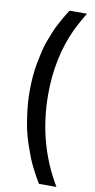

<svg xmlns="http://www.w3.org/2000/svg" viewBox="-99 -742 488 983"><g transform="rotate(10 145.0 -250.0)"><path d="M179.2 200.2Q167.5 180.7 162.1 171.6Q156.7 162.6 140.9 131.6Q125 100.6 115.5 76.4Q106 52.2 91.8 11Q77.6 -30.3 69.8 -68.6Q62 -106.9 55.9 -157.7Q49.8 -208.5 49.8 -259.8Q49.8 -300.3 53 -338.6Q56.2 -377 63 -410.9Q69.8 -444.8 76.4 -473.4Q83 -502 94.2 -530.5Q105.5 -559.1 112.8 -577.9Q120.1 -596.7 132.8 -619.9Q145.5 -643.1 150.6 -652.8Q155.8 -662.6 167.2 -680.9Q178.7 -699.2 179.2 -700.2H270Q233.9 -639.6 217.8 -605Q146 -449.7 146 -259.8Q146 -7.3 270 200.2Z"/></g></svg>

Font: Fivo Sans Modern Med
Style: Regular
Weight: 450
Designer: Alexander Slobzheninov
Foundry: Alexander Slobzheninov
Version: 1.0